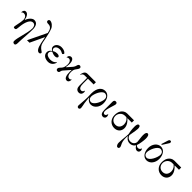

<svg xmlns="http://www.w3.org/2000/svg" viewBox="406 -2524 4599 4599"><g transform="rotate(45 2706.0 -224.0)"><path d="M20 -371C32 -384 54 -404 84 -404C149 -404 187 -349 187 -282C187 -242 174 -168 161 -110C152 -68 145 -31 145 -12C145 6 159 12 182 12C234 12 226 -28 238 -128C254 -265 304 -404 396 -404C468 -404 484 -332 484 -292C484 -212 451 -82 426 16C406 94 386 172 386 230C386 262 404 282 442 282C470 282 484 254 484 207C484 143 490 50 498 -58C504 -144 508 -230 508 -293C508 -324 500 -386 473 -422C454 -447 424 -468 376 -468C312 -468 242 -392 214 -309L206 -311C195 -392 153 -468 90 -468C42 -468 20 -425 20 -371Z M592 0H676L842 -353L848 -352C858 -304 867 -250 880 -188C908 -53 950 12 1009 12C1037 12 1052 -11 1052 -29C1052 -42.2 1030.2 -56.8 1008 -71.6C955.8 -106.8 913 -152 898 -230L877 -337C857.4 -435.9 836 -527 807 -604C784.4 -664.1 711 -726 653 -726C632 -726 609 -709 609 -681C609 -659 624 -636 662 -636C692 -636 707 -634 724 -629C768 -616 790 -581 804 -540C812 -515 817 -496 820 -474Z M1128 -132C1128 -30 1221 12 1314 12C1423 12 1470 -82 1478 -128L1467 -132C1439 -97 1399 -64 1314 -64C1251 -64 1168 -89 1168 -155C1168 -195 1193 -222 1217 -234C1250 -214 1295 -200 1335 -200C1372 -200 1408 -214 1408 -245C1408 -274 1370 -288 1329 -288C1301 -288 1261 -283 1218 -256C1186 -272 1178 -295 1178 -311C1178 -375 1242 -402 1301 -402C1342 -402 1372 -388 1398 -373C1407 -368 1415 -364 1418 -364C1429 -364 1450 -384 1450 -403C1450 -409 1410 -468 1294 -468C1224 -468 1138 -420 1138 -331C1138 -294 1162 -267 1198 -245V-241C1157 -219 1128 -179 1128 -132Z M1552 -377C1567 -393 1586 -402 1610 -402C1663 -402 1692 -348 1692 -291C1692 -256 1692 -244 1684 -206C1674 -159 1653 -131 1621 -99C1610 -88 1586 -64 1586 -34C1586 0 1614 12 1634 12C1666 12 1681 -7 1684 -30C1687 -52 1692 -70 1708 -88L1847 -248L1853 -246C1851 -225 1850 -208 1850 -196C1850 -68 1877 12 1946 12C1997 12 2018 -35 2018 -96C2007 -80 1984 -64 1960 -64C1923 -64 1874 -92 1874 -212C1874 -232 1877 -256 1882 -274C1886 -290 1896 -311 1908 -327L1943 -376C1957 -396 1962 -411 1962 -428C1962 -450 1938 -468 1915 -468C1894 -468 1874 -455 1865 -421C1856 -385 1846 -358 1825 -333L1711 -203L1704 -209C1710 -240 1716 -284 1716 -321C1716 -398 1690 -468 1626 -468C1597 -468 1552 -446 1552 -377Z M2074 -318H2084C2092 -352 2121 -380 2166 -380H2248V-114C2248 -50 2277 12 2354 12C2413 12 2442 -32 2442 -82C2442 -99 2436 -120 2428 -130C2418 -95 2397 -64 2363 -64C2300 -64 2276 -118 2276 -222V-380H2470V-456H2184C2161 -456 2132 -447 2112 -425C2090 -400 2074 -346 2074 -318Z M2632 -137C2632 -225 2715 -422 2813 -422C2844 -422 2908 -402 2908 -319C2908 -234 2823 -34 2721 -34C2689 -34 2632 -55 2632 -137ZM2568 232C2568 268 2592 282 2612 282C2632 282 2656 268 2656 232C2656 202 2641 147 2632 92C2621.1 25.4 2614 -80 2614 -80L2619 -82C2638 -34 2692 12 2762 12C2874 12 2958 -96 2958 -228C2958 -360 2890 -468 2778 -468C2666 -468 2582 -372 2582 -188C2582 -180 2586 -95 2586 -62C2586 44 2568 184 2568 232Z M3082 -130C3082 -29 3114 12 3176 12C3192 12 3211 5 3224 -10C3239 -26 3242 -48 3242 -66C3242 -80 3234 -115 3217 -125C3214 -105 3203 -54 3158 -54C3128 -54 3110 -83 3110 -126C3110 -153 3119 -199 3129 -231L3170 -368C3176 -387 3182 -406 3182 -421C3182 -451 3166 -468 3132 -468C3101 -468 3082 -446 3082 -403Z M3342 -214C3342 -84 3432 12 3556 12C3662 12 3734 -57 3734 -164C3734 -256 3659 -344 3616 -374V-380H3762V-456H3529C3464 -456 3409 -418 3378 -367C3350 -322 3342 -268 3342 -214ZM3370 -216C3370 -299 3436 -380 3529 -380H3579C3624 -351 3662 -292 3662 -222C3662 -152 3629 -64 3519 -64C3431 -64 3370 -128 3370 -216Z M3876 -354C3876 -254 3892 -166 3902 -132C3902 -88 3896 -26 3892 11C3886 67 3880 125 3880 183C3880 222 3898 282 3942 282C3964 282 3982 267 3982 236C3982 217 3973 198 3960 173C3937 129 3918 85 3918 -30C3918 -52 3920 -70 3923 -89C3947 -41 4000 10 4078 10C4156 10 4198 -34 4217 -66L4224 -67C4238 -39 4269 12 4327 12C4369 12 4392 -20 4392 -62C4392 -86 4379 -106 4370 -117C4364 -88 4342 -52 4297 -52C4274 -52 4245 -64 4229 -89C4254 -154 4272 -284 4272 -348C4272 -415 4256 -466 4216 -466C4182 -466 4164 -430 4164 -356C4164 -332 4168 -277 4175 -230C4180 -197 4184 -164 4184 -144C4184 -119 4159 -34 4057 -34C3994 -34 3947 -73 3934 -125C3935 -134 3939 -160 3945 -192C3956 -253 3972 -345 3972 -376C3972 -394 3972 -464 3928 -464C3884 -464 3876 -408 3876 -354Z M4626 -518 4646 -508 4734 -646C4746 -664.9 4756 -675 4756 -699C4756 -718 4744 -730 4724 -730C4694 -730 4684.5 -702.9 4676 -676ZM4518 -137C4518 -225 4601 -422 4699 -422C4730 -422 4794 -402 4794 -319C4794 -234 4709 -34 4607 -34C4575 -34 4518 -55 4518 -137ZM4468 -228C4468 -96 4536 12 4648 12C4760 12 4844 -96 4844 -228C4844 -360 4776 -468 4664 -468C4552 -468 4468 -360 4468 -228Z M4940 -214C4940 -84 5030 12 5154 12C5260 12 5332 -57 5332 -164C5332 -256 5257 -344 5214 -374V-380H5360V-456H5127C5062 -456 5007 -418 4976 -367C4948 -322 4940 -268 4940 -214ZM4968 -216C4968 -299 5034 -380 5127 -380H5177C5222 -351 5260 -292 5260 -222C5260 -152 5227 -64 5117 -64C5029 -64 4968 -128 4968 -216Z"/></g></svg>

Font: Old Standard
Style: Regular
Weight: 400
Designer: Alexey Kryukov <alexios@thessalonica.org.ru>
Version: Version 2.0